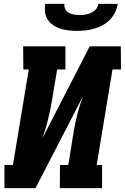

<svg xmlns="http://www.w3.org/2000/svg" viewBox="-20 -975 647 995"><path d="M3 0V-120H47L129 -615H101L100 -735H319V-615H276L247 -441Q239 -395 227.5 -349.5Q216 -304 200 -259L445 -735H606L607 -615H563L481 -120H509V0H290L291 -120H334L362 -294Q370 -340 381.5 -385.5Q393 -431 410 -476L164 0ZM379 -815Q357 -815 335.5 -817.5Q314 -820 293.5 -826.5Q273 -833 256 -844.5Q239 -856 227.5 -873Q216 -890 213.5 -911.5Q211 -933 214 -955H314Q312 -940 318.5 -927.5Q325 -915 337 -908.5Q349 -902 363.5 -899.5Q378 -897 393 -897Q408 -897 422.5 -899.5Q437 -902 452 -908.5Q467 -915 477.5 -927.5Q488 -940 490 -955H590Q587 -933 576.5 -911.5Q566 -890 549.5 -873Q533 -856 512 -844.5Q491 -833 468.5 -826.5Q446 -820 423.5 -817.5Q401 -815 379 -815Z"/></svg>

Font: Iosevka Etoile Heavy
Style: Italic
Weight: 900
Italic angle: -9°
Designer: Belleve Invis
Foundry: Belleve Invis
Version: Version 22.1.2; ttfautohint (v1.8.4)